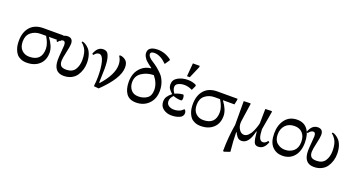

<svg xmlns="http://www.w3.org/2000/svg" viewBox="-51 -1462 4510 2431"><g transform="rotate(20 2203.5 -247.0)"><path d="M580 -454 567 -391H413V-388Q488 -288 488 -203Q488 -103 424.5 -45Q361 13 256 13Q211 13 176.5 -2Q142 -17 122.5 -40Q103 -63 90.5 -94.5Q78 -126 74 -154.5Q70 -183 70 -214Q70 -332 132 -401.5Q194 -471 309 -471H580ZM373 -391H302Q225 -391 172 -348Q119 -305 119 -224Q119 -148 160 -108.5Q201 -69 261 -69Q427 -69 427 -234Q427 -303 373 -391Z M599 -409Q564 -409 535 -366L517 -375Q553 -480 634 -480Q705 -480 705 -403Q705 -369 685 -283Q665 -197 665 -161Q665 -119 684.5 -97Q704 -75 757 -75Q838 -75 873.5 -129Q909 -183 909 -262Q909 -312 900 -350.5Q891 -389 874.5 -413Q858 -437 848.5 -447Q839 -457 823 -469L831 -481Q851 -478 874 -464.5Q897 -451 921.5 -425Q946 -399 961.5 -352Q977 -305 977 -245Q977 -198 964 -154Q951 -110 925.5 -72.5Q900 -35 855.5 -12.5Q811 10 753 10Q616 10 616 -159Q616 -195 622.5 -265.5Q629 -336 629 -355Q629 -409 599 -409Z M1226 7 1163 2 1160 -10Q1168 -60 1168 -132Q1168 -252 1147 -330Q1126 -408 1082 -408Q1048 -408 1017 -367L1000 -377Q1035 -479 1113 -479Q1145 -479 1165 -463Q1185 -447 1198.5 -395Q1212 -343 1212 -251Q1212 -195 1207 -65L1215 -62Q1362 -226 1362 -358Q1362 -423 1329 -469L1336 -479Q1377 -479 1413.5 -451Q1450 -423 1450 -356Q1450 -208 1226 7Z M1949 -645V-633L1906 -570Q1876 -598 1856.5 -613Q1837 -628 1804.5 -642.5Q1772 -657 1740 -657Q1686 -657 1686 -625Q1686 -604 1706.5 -582.5Q1727 -561 1758 -542.5Q1789 -524 1825.5 -494.5Q1862 -465 1893 -432Q1924 -399 1944.5 -345.5Q1965 -292 1965 -228Q1965 -120 1899 -53Q1833 14 1729 14Q1639 14 1597 -45Q1555 -104 1555 -205Q1555 -262 1574 -314Q1593 -366 1641.5 -408.5Q1690 -451 1762 -459L1763 -465Q1762 -466 1742 -480Q1722 -494 1717 -499Q1712 -504 1694.5 -518Q1677 -532 1670.5 -541.5Q1664 -551 1654 -566Q1644 -581 1640 -596Q1636 -611 1636 -627Q1636 -652 1648.5 -669.5Q1661 -687 1681 -695.5Q1701 -704 1720.5 -707.5Q1740 -711 1761 -711Q1864 -711 1949 -645ZM1895 -214Q1895 -304 1825 -390Q1732 -388 1664.5 -342.5Q1597 -297 1597 -213Q1597 -154 1631 -111.5Q1665 -69 1731 -69Q1799 -69 1847 -102.5Q1895 -136 1895 -214Z M2150 -258Q2198 -282 2258 -287Q2264 -287 2269 -273Q2274 -259 2274 -239Q2274 -226 2269 -216.5Q2264 -207 2258 -207Q2205 -207 2150 -227Q2111 -186 2111 -146Q2111 -106 2140.5 -86Q2170 -66 2212 -66Q2244 -66 2269.5 -74.5Q2295 -83 2307 -91.5Q2319 -100 2335 -115H2344Q2361 -95 2361 -71Q2361 -27 2315 -6.5Q2269 14 2204 14Q2144 14 2097 -20Q2050 -54 2050 -119Q2050 -155 2068 -183.5Q2086 -212 2125 -243Q2090 -275 2076 -298Q2062 -321 2062 -355Q2062 -416 2120 -448.5Q2178 -481 2252 -481Q2319 -481 2368 -454V-437L2340 -379Q2286 -406 2233 -406Q2191 -406 2154.5 -389.5Q2118 -373 2118 -338Q2118 -300 2150 -258ZM2224 -521 2239 -699H2331V-681L2262 -521Z M2924 -454 2911 -391H2757V-388Q2832 -288 2832 -203Q2832 -103 2768.5 -45Q2705 13 2600 13Q2555 13 2520.5 -2Q2486 -17 2466.5 -40Q2447 -63 2434.5 -94.5Q2422 -126 2418 -154.5Q2414 -183 2414 -214Q2414 -332 2476 -401.5Q2538 -471 2653 -471H2924ZM2717 -391H2646Q2569 -391 2516 -348Q2463 -305 2463 -224Q2463 -148 2504 -108.5Q2545 -69 2605 -69Q2771 -69 2771 -234Q2771 -303 2717 -391Z M3389 -464 3346 -217Q3346 -214 3346.5 -206.5Q3347 -199 3348 -188Q3349 -177 3349 -172Q3356 -64 3411 -64Q3444 -64 3473 -103L3490 -92Q3455 10 3375 10Q3341 10 3326.5 -10.5Q3312 -31 3305 -72Q3299 -114 3294 -164H3288Q3249 13 3151 13Q3132 13 3116 5.5Q3100 -2 3088 -18.5Q3076 -35 3071 -43.5Q3066 -52 3057 -69H3052Q3053 48 3068 191L2993 217L2977 214Q2978 21 3008 -149L3007 -470L3097 -473L3101 -465L3065 -217Q3064 -207 3064 -195Q3064 -147 3090 -108.5Q3116 -70 3155 -70Q3186 -70 3214 -99Q3242 -128 3258.5 -166.5Q3275 -205 3285 -237Q3295 -269 3295 -281L3298 -470L3384 -473Z M3728 -481Q3818 -481 3866.5 -417.5Q3915 -354 3915 -240Q3915 -123 3857 -55Q3799 13 3700 13Q3617 13 3563 -44.5Q3509 -102 3509 -220Q3509 -333 3566.5 -407Q3624 -481 3728 -481ZM3869 -233Q3869 -308 3830 -351Q3791 -394 3722 -394Q3644 -394 3599.5 -345.5Q3555 -297 3555 -222Q3555 -144 3601 -106.5Q3647 -69 3704 -69Q3775 -69 3822 -110.5Q3869 -152 3869 -233Z M3970 -409Q3935 -409 3906 -366L3888 -375Q3924 -480 4005 -480Q4076 -480 4076 -403Q4076 -369 4056 -283Q4036 -197 4036 -161Q4036 -119 4055.5 -97Q4075 -75 4128 -75Q4209 -75 4244.5 -129Q4280 -183 4280 -262Q4280 -312 4271 -350.5Q4262 -389 4245.5 -413Q4229 -437 4219.5 -447Q4210 -457 4194 -469L4202 -481Q4222 -478 4245 -464.5Q4268 -451 4292.5 -425Q4317 -399 4332.5 -352Q4348 -305 4348 -245Q4348 -198 4335 -154Q4322 -110 4296.5 -72.5Q4271 -35 4226.5 -12.5Q4182 10 4124 10Q3987 10 3987 -159Q3987 -195 3993.5 -265.5Q4000 -336 4000 -355Q4000 -409 3970 -409Z"/></g></svg>

Font: myMathFont
Style: Regular
Weight: 400
Designer: Ross Mills, John Hudson & Paul Hanslow, Tiro Typeworks Ltd; with prior portions MicroPress Inc., and Coen Hoffman. Math 
Foundry: Tiro Typeworks Ltd
Version: Version 2.13 b171